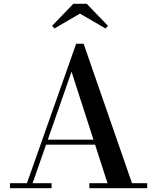

<svg xmlns="http://www.w3.org/2000/svg" viewBox="-20 -996 832 1016"><path d="M217 -230.5V-257H541V-230.5ZM422.5 -764.5 678.5 -26.5H759V0H453V-26.5H549L358.5 -616.5L152.5 -26.5H253V0H33V-26.5H122.5L383 -764.5ZM268.5 -845.5 255.5 -859 368 -976H439L551.5 -859L538 -845.5L403 -924Z"/></svg>

Font: Bodoni Moda SC 9pt Medium
Style: Regular
Weight: 500
Designer: Owen Earl
Foundry: indestructible type
Version: Version 2.005